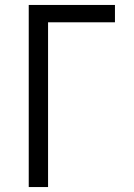

<svg xmlns="http://www.w3.org/2000/svg" viewBox="-20 -755 540 775"><path d="M96 0V-735H444V-665H174V0Z"/></svg>

Font: Iosevka SS04
Style: Regular
Weight: 400
Monospace: yes
Designer: Belleve Invis
Foundry: Belleve Invis
Version: Version 19.0.0; ttfautohint (v1.8.4)